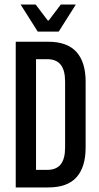

<svg xmlns="http://www.w3.org/2000/svg" viewBox="-20 -822 434 842"><path d="M106 0V-77H186.5Q227 -77 246.2 -101.2Q265.5 -125.5 265.5 -175V-464Q265.5 -514 246.2 -538.2Q227 -562.5 186.5 -562.5H107.5V-639H191Q275 -639 315.2 -594.2Q355.5 -549.5 355.5 -464.5V-174.5Q355.5 -90 315.8 -45Q276 0 191 0ZM49 0V-639H138V0ZM145.5 -683.5 70.5 -802H136.5L189.5 -732H193.5L246.5 -802H312.5L237.5 -683.5Z"/></svg>

Font: Anek Latin Condensed Medium
Style: Regular
Weight: 500
Width: 3
Designer: Yesha Goshar
Foundry: Ek Type
Version: Version 1.003